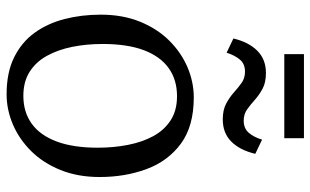

<svg xmlns="http://www.w3.org/2000/svg" viewBox="-204 -748 963 596"><g transform="rotate(90 278.0 -450.5)"><path d="M26 -281Q26 -349.5 47.8 -403Q69.5 -456.5 106.5 -493.8Q143.5 -531 189.2 -550.5Q235 -570 283 -570Q372.5 -570 426.8 -529.8Q481 -489.5 505.5 -423Q530 -356.5 530 -278Q530 -210 508.2 -156.2Q486.5 -102.5 449.5 -65.2Q412.5 -28 366.8 -8.5Q321 11 273 11Q206 11 158.8 -12.2Q111.5 -35.5 82.2 -76Q53 -116.5 39.5 -169.2Q26 -222 26 -281ZM278 -41Q328.5 -41 364.5 -67Q400.5 -93 419.8 -144.5Q439 -196 439 -272Q439 -321.5 430.2 -366Q421.5 -410.5 402.8 -444.8Q384 -479 353.5 -498.5Q323 -518 279 -518Q228 -518 191.8 -492Q155.5 -466 136.2 -414.8Q117 -363.5 117 -287Q117 -237 126 -192.5Q135 -148 154 -113.8Q173 -79.5 203.8 -60.2Q234.5 -41 278 -41ZM100 -693Q111 -740 137.8 -767Q164.5 -794 207 -794Q236.5 -794 256 -783.5Q275.5 -773 290.5 -759.5Q305.5 -746 320.2 -735.5Q335 -725 355 -725Q379 -725 392.5 -740.5Q406 -756 414 -782L458 -761Q447 -714 420.5 -687Q394 -660 351 -660Q322 -660 302.2 -670.5Q282.5 -681 267.5 -694.5Q252.5 -708 237.8 -718.5Q223 -729 203 -729Q179 -729 165.8 -713.5Q152.5 -698 144 -672ZM409.5 -912V-851H148.5V-912Z"/></g></svg>

Font: Merriweather 7pt Light
Style: Regular
Weight: 300
Designer: Eben Sorkin
Foundry: Eben Sorkin
Version: Version 2.200;gftools[0.9.31]